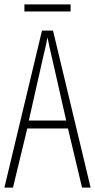

<svg xmlns="http://www.w3.org/2000/svg" viewBox="-20 -853 432 873"><path d="M353 0 289 -269H104L39 0H0L171 -714H221L392 0ZM215 -596Q209 -622 204.5 -641.5Q200 -661 196 -683Q192 -661 187.5 -641.5Q183 -622 177 -597L111 -305H281ZM301 -833V-801H91V-833Z"/></svg>

Font: Noto Sans Devanagari ExtraCondensed ExtraLight
Style: Regular
Weight: 200
Width: 2
Designer: Jelle Bosma - Monotype Design Team
Foundry: Monotype Imaging Inc.
Version: Version 2.004; ttfautohint (v1.8.4.7-5d5b)